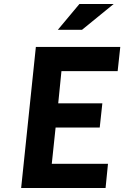

<svg xmlns="http://www.w3.org/2000/svg" viewBox="-20 -933 617 953"><path d="M256 -300 237 -120H516L504 0H85L158 -700H577L564 -580H285L269 -420H488L475 -300ZM267 -785 374 -913H544L387 -785Z"/></svg>

Font: Quantico
Style: Bold Italic
Weight: 700
Italic angle: -12°
Designer: Matt Desmond
Foundry: MADtype
Version: Version 2.002